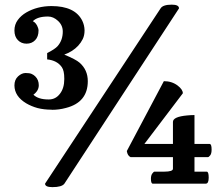

<svg xmlns="http://www.w3.org/2000/svg" viewBox="-20 -770 934 805"><path d="M653.3 -734.9Q663.1 -750.5 700.2 -750.5Q730.5 -750.5 730.5 -734.9L250 0Q239.3 14.6 199.7 14.6Q168.9 14.6 168.9 0ZM527.3 -111.3Q514.6 -117.2 511.7 -136.7L667 -429.7Q700.7 -429.7 725.1 -411.1Q746.6 -394.5 746.6 -378.9L585.4 -166.5H705.1V-258.8Q705.1 -280.8 765.6 -286.1Q781.2 -287.6 795.4 -287.6V-166.5H858.9Q867.2 -166.5 867.2 -143.1Q867.2 -126 861.3 -118.7Q855.5 -111.3 852.1 -111.3H795.4V-50.3H846.7Q855 -50.3 855 -25.4Q855 0 842.8 0H620.6Q612.8 0 612.8 -20.5Q612.8 -35.2 618.7 -42.7Q624.5 -50.3 627.4 -50.3H668Q705.1 -50.3 705.1 -62.5V-111.3ZM120.1 -373Q140.1 -353 183.6 -353H184.6Q213.4 -353 231.4 -377Q249.5 -400.4 249.5 -438V-440.9Q249.5 -473.6 239.3 -488.3Q219.7 -516.6 177.7 -521V-547.4Q210.4 -564 221.7 -576.7Q243.2 -601.6 243.2 -637.7Q243.2 -664.1 223.1 -682.6Q203.6 -700.7 181.6 -700.7H180.7Q137.2 -700.7 117.7 -681.2Q132.8 -673.8 139.6 -652.8Q141.6 -647 141.6 -642.6Q141.6 -616.2 127.4 -601.6Q113.3 -586.9 91.3 -586.9Q69.3 -586.9 54.9 -601.8Q40.5 -616.7 40.5 -642.1Q40.5 -667 54.4 -686Q68.4 -705.1 90.3 -717.8Q135.7 -744.1 195.3 -744.6Q294.9 -744.6 325.2 -682.6Q334 -664.1 334.5 -643.6V-642.1Q334.5 -622.1 327.1 -606.4Q319.3 -590.8 307.6 -578.1Q284.7 -553.7 249.5 -541Q297.9 -521 313.5 -507.3Q348.1 -477.1 348.1 -429.7Q348.1 -340.8 256.3 -317.4Q228 -309.6 197.8 -309.6Q196.8 -309.6 195.8 -310.1Q164.6 -310.1 137.7 -316.9Q111.3 -324.2 89.8 -336.9Q41 -366.2 40.5 -411.6Q40.5 -436 55.9 -450Q71.3 -463.9 87.4 -463.9Q103.5 -463.9 112.3 -460.2Q121.1 -456.5 127.9 -449.7Q142.6 -435.1 142.6 -412.6Q142.6 -389.6 120.1 -373Z"/></svg>

Font: Copse
Style: Regular
Weight: 400
Version: Version 1.000